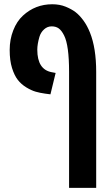

<svg xmlns="http://www.w3.org/2000/svg" viewBox="-20 -660 531 920"><path d="M89.8 -585Q148.9 -639.6 230.5 -639.6Q266.1 -639.6 294.7 -627.9Q323.2 -616.2 342 -601.8Q360.8 -587.4 379.4 -562.3Q397.9 -537.1 411.1 -503.9Q440.9 -429.7 440.9 -315.4V240.2H311V-315.4Q311 -443.4 287.1 -490.2Q275.4 -513.7 261.7 -523.7Q248 -533.7 227.5 -533.7Q207 -533.7 191.2 -519.3Q175.3 -504.9 168.9 -483.4Q158.7 -448.2 158.7 -421.9Q158.7 -326.7 228 -314L246.6 -310.5L221.7 -208L195.8 -211.4Q171.4 -214.8 150.9 -220.7Q130.4 -226.6 106.2 -241.2Q82 -255.9 65.4 -277.1Q48.8 -298.3 37.6 -334.2Q26.4 -370.1 26.4 -420.7Q26.4 -471.2 43.5 -514.6Q60.5 -558.1 89.8 -585Z"/></svg>

Font: Open Sans Hebrew Condensed
Style: Bold
Weight: 700
Width: 3
Foundry: Ascender Corporation, Yanek Iontef
Version: Version 2.001;PS 002.001;hotconv 1.0.70;makeotf.lib2.5.58329